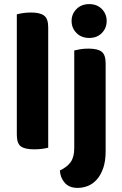

<svg xmlns="http://www.w3.org/2000/svg" viewBox="-20 -721 595 936"><path d="M146 7Q101 7 81.5 -7.5Q62 -22 62 -64V-651Q72 -654 90.5 -657Q109 -660 131 -660Q175 -660 195 -645Q215 -630 215 -588V-1Q204 2 186 4.5Q168 7 146 7ZM495 16Q495 64 483.5 97.5Q472 131 453 153Q434 175 409.5 185Q385 195 358 195Q318 195 296 170.5Q274 146 272 110Q308 93 325 68.5Q342 44 342 0V-475Q353 -478 371 -481Q389 -484 411 -484Q456 -484 475.5 -469Q495 -454 495 -412ZM329 -619Q329 -653 353 -677Q377 -701 415 -701Q453 -701 476.5 -677Q500 -653 500 -619Q500 -584 476.5 -560Q453 -536 415 -536Q377 -536 353 -560Q329 -584 329 -619Z"/></svg>

Font: Baloo Tammudu 2
Style: Bold
Weight: 700
Designer: Maithili Shingre, Omkar Shende and Ek Type
Foundry: Ek Type
Version: Version 1.640;hotconv 1.0.111;makeotfexe 2.5.65597; ttfautoh